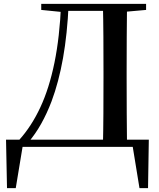

<svg xmlns="http://www.w3.org/2000/svg" viewBox="-20 -755 819 987"><path d="M16 212 11 -37H745L741 212H697L659 -21L691 0H71L100 -24L61 212ZM192 -704V-735H311V-693H302ZM311 -699V-735H572V-699ZM509 0Q511 -85 511.5 -172Q512 -259 512 -356V-388Q512 -478 511.5 -564.5Q511 -651 509 -735H633Q632 -651 631.5 -564.5Q631 -478 631 -388V-356Q631 -260 631.5 -173Q632 -86 633 0ZM572 -691V-735H731V-704L585 -691ZM79 -36Q142 -106 187.5 -203.5Q233 -301 260 -433Q287 -565 294 -735H333Q326 -580 304 -456.5Q282 -333 245 -234Q221 -171 191.5 -118.5Q162 -66 127 -25V-14Z"/></svg>

Font: Noto Serif KR SemiBold
Style: Regular
Weight: 600
Designer: Ryoko NISHIZUKA 西塚涼子 (kana & ideographs); Frank Grießhammer (Latin, Greek & Cyrillic); Wenlong ZHANG 张文龙 (bopomofo); San
Foundry: Adobe
Version: Version 2.003-H1;hotconv 1.1.1;makeotfexe 2.6.0